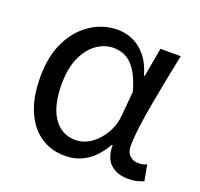

<svg xmlns="http://www.w3.org/2000/svg" viewBox="-104 -672 834 801"><g transform="rotate(20 312.5 -272.0)"><path d="M260 13Q199 13 152 -18.5Q105 -50 78.5 -111.5Q52 -173 52 -262Q52 -356 85 -421.5Q118 -487 172.5 -522Q227 -557 290 -557Q324 -557 356.5 -543Q389 -529 415.5 -497.5Q442 -466 457 -414H460L483 -543H573Q562 -490 550.5 -431Q539 -372 528.5 -314.5Q518 -257 511.5 -206.5Q505 -156 505 -119Q505 -92 520.5 -77.5Q536 -63 559 -63Q568 -63 578 -65Q588 -67 596 -71L609 -1Q598 4 581 8.5Q564 13 540 13Q492 13 462.5 -13.5Q433 -40 433 -97H429Q367 13 260 13ZM279 -64Q315 -64 347.5 -86.5Q380 -109 402 -147.5Q424 -186 427 -232L436 -335Q424 -379 408.5 -407.5Q393 -436 375 -452Q357 -468 337.5 -474Q318 -480 299 -480Q260 -480 225 -455.5Q190 -431 168 -383Q146 -335 146 -263Q146 -168 181.5 -116Q217 -64 279 -64Z"/></g></svg>

Font: hin115
Style: Book
Weight: 400
Designer: Jelle Bosma - Monotype Design Team
Foundry: Monotype Imaging Inc.
Version: Version 2.003